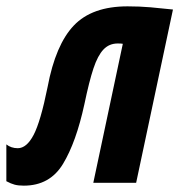

<svg xmlns="http://www.w3.org/2000/svg" viewBox="-63 -576 565 605"><path d="M-43 -5V-121Q-28 -109 -7 -109Q21 -109 43 -151Q65 -193 87 -302Q112 -435 169.5 -495.5Q227 -556 339 -556Q377 -556 411.5 -553Q446 -550 482 -546L366 0H231L324 -438Q319 -439 308 -439Q281 -439 263 -420Q245 -401 231.5 -360.5Q218 -320 203 -248Q177 -128 135.5 -59.5Q94 9 12 9Q-5 9 -16.5 6Q-28 3 -43 -5Z"/></svg>

Font: Noto Sans Display Ex Bold Cond
Style: Italic
Weight: 800
Width: 3
Italic angle: -12°
Designer: Monotype Design team
Foundry: Monotype Imaging Inc.
Version: Version 1.000